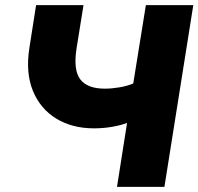

<svg xmlns="http://www.w3.org/2000/svg" viewBox="-20 -725 770 745"><path d="M434 0 473 -248Q450 -239 415.5 -233Q381 -227 345 -227Q260 -227 198 -265Q136 -303 107.5 -373Q79 -443 94 -539L120 -705H304L277 -537Q264 -453 291.5 -417Q319 -381 387 -381Q413 -381 443 -386Q473 -391 497 -401L546 -705H730L618 0Z"/></svg>

Font: Nunito Sans Black
Style: Italic
Weight: 900
Italic angle: -9°
Designer: Vernon Adams
Foundry: Vernon Adams
Version: Version 3.006; ttfautohint (v1.8.3)